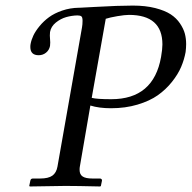

<svg xmlns="http://www.w3.org/2000/svg" viewBox="-20 -674 694 695"><path d="M362.8 -606 312 -319.8Q330.6 -314.9 382.8 -314.9Q536.1 -314.9 563 -467.8Q567.9 -496.1 567.9 -513.2Q567.9 -620.1 446.8 -620.1Q432.1 -620.1 404.8 -615.5Q377.4 -610.8 362.8 -606ZM188 -70.8 276.9 -575.2Q278.8 -585 278.8 -599.1Q278.8 -611.3 274.7 -614.7Q270.5 -618.2 259.8 -618.2Q239.7 -617.7 219.7 -612.1Q199.7 -606.4 182.1 -592.3Q164.6 -578.1 161.1 -558.1Q159.7 -544.9 161.1 -533.2Q162.6 -520.5 161.1 -507.8Q158.2 -492.7 146.7 -483.4Q135.3 -474.1 120.1 -474.1Q89.8 -474.1 89.8 -503.9Q89.8 -511.2 90.8 -515.1Q93.3 -529.3 100.8 -545.4Q108.4 -561.5 123.3 -579.6Q138.2 -597.7 157.5 -611.8Q176.8 -626 205.1 -635.7Q233.4 -645.5 266.1 -646H269L323.2 -648.9Q409.7 -653.8 460.9 -653.8Q506.8 -653.8 542 -644.8Q577.1 -635.7 597.9 -622.1Q618.7 -608.4 631.6 -589.1Q644.5 -569.8 649.2 -552Q653.8 -534.2 653.8 -514.2Q653.8 -501.5 651.9 -485.8Q647 -458.5 635.7 -431.9Q624.5 -405.3 602.5 -377.7Q580.6 -350.1 551.3 -329.3Q522 -308.6 478 -295.4Q434.1 -282.2 381.8 -282.2Q338.4 -282.2 307.1 -292L269 -70.8Q268.1 -66.9 268.1 -59.1Q268.1 -42.5 279.1 -35.2Q290 -27.8 314.9 -27.8H341.8Q345.2 -27.8 347.4 -25.6Q349.6 -23.4 349.1 -20L345.2 -1L342.8 1Q255.9 -1 216.8 -1L87.9 1L85.9 -1L89.8 -20Q91.3 -27.8 99.1 -27.8H125Q155.3 -27.8 169.7 -38.3Q184.1 -48.8 188 -70.8Z"/></svg>

Font: Common Serif SemiBold
Style: Italic
Weight: 600
Italic angle: -12°
Designer: Philipp H. Poll, Khaled Hosny
Foundry: Stefan Peev, Context Ltd.
Version: Version 1.026